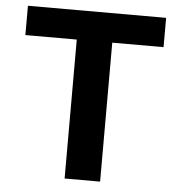

<svg xmlns="http://www.w3.org/2000/svg" viewBox="-52 -777 773 827"><g transform="rotate(5 334.5 -364.0)"><path d="M35.5 -600.8V-727.5H633V-600.8H411.2V0H257.7V-600.8Z"/></g></svg>

Font: Inter
Style: Regular
Weight: 400
Designer: Rasmus Andersson
Foundry: rsms
Version: Version 4.000;git-8c9346024